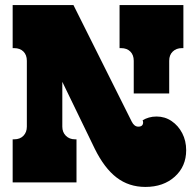

<svg xmlns="http://www.w3.org/2000/svg" viewBox="-20 -720 775 758"><path d="M30 -530V-700H270L500 -240Q510 -220 526 -220Q545 -220 545 -237Q545 -241 543 -245Q554 -252 568 -256Q582 -260 598 -260Q631 -260 657.5 -242Q684 -224 699.5 -194Q715 -164 715 -127Q715 -63 670 -22.5Q625 18 554 18Q489 18 440.5 -19Q392 -56 354 -133L226 -397V-220Q226 -198 240 -184Q254 -170 276 -170H282V0H30V-170H36Q59 -170 72.5 -184Q86 -198 86 -220V-480Q86 -503 72.5 -516.5Q59 -530 36 -530ZM452 -530V-700H704V-530H698Q676 -530 662 -516.5Q648 -503 648 -480V-351H508V-480Q508 -503 494.5 -516.5Q481 -530 458 -530Z"/></svg>

Font: Exile
Style: Regular
Weight: 400
Designer: Bartłomiej Rózga @rozgatype
Version: Version 1.000; ttfautohint (v1.8.4.7-5d5b)